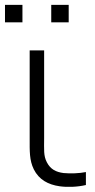

<svg xmlns="http://www.w3.org/2000/svg" viewBox="-39 -742 381 770"><path d="M200 5C231 9.5 272 8 305.5 0V-52C278 -46.5 245 -45.5 216 -48C185.5 -52 163.5 -63 149 -91C135 -117.5 138 -142 138 -188.5V-540H80V-187.5C80 -136 78.5 -100 96.5 -63C117.5 -21 154.5 -1.5 200 5ZM-19 -652.5H51V-722.5H-19ZM166.5 -652.5H236.5V-722.5H166.5Z"/></svg>

Font: Eudonet Light
Style: Regular
Weight: 300
Designer: Mikhail Sharanda
Foundry: Mikhail Sharanda
Version: Version 4.503;Glyphs 3.1.2 (3151)